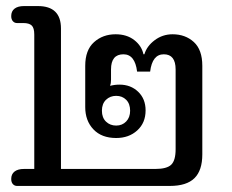

<svg xmlns="http://www.w3.org/2000/svg" viewBox="-20 -613 764 633"><path d="M36 0Q28 0 22.5 -6Q17 -12 17 -23Q17 -39 28 -47.5Q39 -56 59 -56H93V-499Q93 -521 84.5 -529Q76 -537 57 -537H36Q28 -537 22.5 -543Q17 -549 17 -560Q17 -576 28 -584.5Q39 -593 59 -593H105Q181 -593 181 -519V-56H492Q530 -56 544.5 -70Q559 -84 559 -121V-384Q559 -434 520 -434Q482 -434 475 -377H432Q425 -434 387 -434Q346 -434 346 -384V-350Q346 -338 343 -330Q358 -334 374 -334Q411 -334 435.5 -310.5Q460 -287 460 -249Q460 -208 432.5 -183Q405 -158 363 -158Q315 -158 288 -186.5Q261 -215 261 -260V-396Q261 -448 290 -474Q319 -500 361 -500Q398 -500 422.5 -481Q447 -462 453 -434H456Q464 -461 490 -480.5Q516 -500 549 -500Q591 -500 619 -474.5Q647 -449 647 -396V-104Q647 -51 621 -25.5Q595 0 540 0ZM409 -248Q409 -271 396 -284Q383 -297 363 -297Q343 -297 329.5 -284Q316 -271 316 -248Q316 -225 329.5 -212Q343 -199 363 -199Q383 -199 396 -212.5Q409 -226 409 -248Z"/></svg>

Font: Maitree Medium
Style: Regular
Weight: 500
Designer: CadsonDemak Team
Foundry: CadsonDemak
Version: Version 1.010